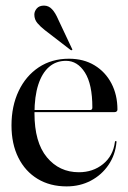

<svg xmlns="http://www.w3.org/2000/svg" viewBox="-20 -655 458 685"><path d="M399 -264Q399 -260 396.2 -257.5Q393.5 -255 388.5 -255H80V-262.5H301.5Q309.5 -262.5 309.5 -271.5Q309.5 -354.5 283 -396.2Q256.5 -438 215.5 -438Q180 -438 155 -416.2Q130 -394.5 116.5 -352.8Q103 -311 103 -250.5Q103 -147.5 147.2 -94Q191.5 -40.5 261.5 -40.5Q311.5 -40.5 347.5 -69.5Q383.5 -98.5 390 -148.5Q390.5 -150.5 391.2 -151.2Q392 -152 392.5 -152Q394 -152 395 -151.2Q396 -150.5 395.5 -147.5Q391.5 -102.5 367.2 -66.8Q343 -31 304.2 -10.5Q265.5 10 217.5 10Q158.5 10 114.2 -16.8Q70 -43.5 45.5 -92.5Q21 -141.5 21 -207.5Q21 -276.5 46.5 -330.2Q72 -384 118.2 -414.8Q164.5 -445.5 226 -445.5Q278.5 -445.5 317.2 -422Q356 -398.5 377.5 -357.5Q399 -316.5 399 -264ZM187.5 -586 236.5 -482Q237.5 -480.5 238 -479Q238.5 -477.5 237 -476.5Q236 -475.5 234.5 -475.8Q233 -476 231.5 -477L140 -547.5Q124.5 -559.5 113.5 -572.5Q102.5 -585.5 102.5 -603Q102.5 -614.5 111.2 -624.8Q120 -635 137 -635Q153.5 -635 165.5 -622.2Q177.5 -609.5 187.5 -586Z"/></svg>

Font: Fraunces 120pt
Style: Regular
Weight: 400
Version: Version 1.000;[b76b70a41]